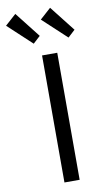

<svg xmlns="http://www.w3.org/2000/svg" viewBox="-173 -986 563 1033"><g transform="rotate(-10 108.5 -469.5)"><path d="M249 -764 119 -885 179 -939 288 -800ZM59 -764 -71 -885 -11 -939 98 -800ZM92 0V-694H175V0Z"/></g></svg>

Font: Cantarell
Style: Regular
Weight: 400
Designer: Dave Crossland, Nikolaus Waxweiler, Florian Fecher, Jacques Le Bailly, Eben Sorkin, Alexei Vanyashin, Alexios Zavras, Em
Version: Version 0.303